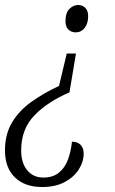

<svg xmlns="http://www.w3.org/2000/svg" viewBox="-30 -563 460 771"><path d="M274 -433Q257 -433 245 -444Q233 -455 233 -477Q233 -512 249 -527.5Q265 -543 283 -543Q301 -543 312.5 -531.5Q324 -520 324 -498Q324 -469 310 -451Q296 -433 274 -433ZM139 188Q70 188 30 149.5Q-10 111 -10 41Q-10 -24 18.5 -71.5Q47 -119 96 -154Q145 -189 207 -218L238 -348H275L249 -192Q162 -155 108.5 -100Q55 -45 55 41Q55 92 79.5 121Q104 150 144 150Q183 150 207 130Q231 110 243 77.5Q255 45 259 6Q282 6 294 19Q306 32 306 53Q306 87 286 118Q266 149 229 168.5Q192 188 139 188Z"/></svg>

Font: Noto Serif Condensed Light
Style: Italic
Weight: 300
Width: 3
Italic angle: -12°
Designer: Monotype Design Team
Foundry: Monotype Imaging Inc.
Version: Version 2.014; ttfautohint (v1.8.4.7-5d5b)